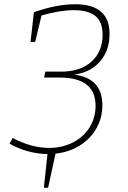

<svg xmlns="http://www.w3.org/2000/svg" viewBox="-20 -720 605 906"><path d="M463 -224Q463 -163 434.5 -113.5Q406 -64 356 -33Q306 -2 242 5L207 166H187L204 7Q109 5 25 -42L40 -69Q80 -47 124.5 -34.5Q169 -22 211 -22Q274 -22 324.5 -48Q375 -74 403 -119.5Q431 -165 431 -221Q431 -354 261 -354H188L194 -382H268Q360 -382 412 -429.5Q464 -477 464 -555Q464 -618 429.5 -645Q395 -672 329 -672Q262 -672 176 -647L146 -522H124L140 -662Q246 -700 335 -700Q497 -700 497 -560Q497 -482 452 -430Q407 -378 330 -368Q463 -351 463 -224Z"/></svg>

Font: Bitter Pro ExtraLight
Style: Italic
Weight: 275
Italic angle: -9°
Designer: Sol Matas, and Bitter project Authors
Foundry: Sol Matas
Version: Version 1.010